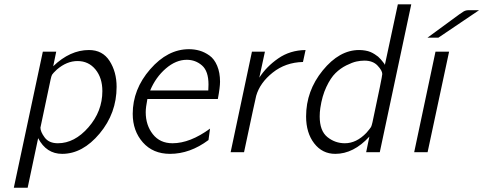

<svg xmlns="http://www.w3.org/2000/svg" viewBox="-20 -715 2270 902"><path d="M44.9 167 181.2 -472.2H244.1L230 -403.8Q309.1 -480 397.9 -480Q461.9 -480 494.9 -428.5Q527.8 -377 527.8 -307.1Q527.8 -183.1 448 -87.6Q368.2 7.8 272 7.8Q197.8 7.8 159.2 -65.9L109.9 167ZM169.9 -115.2Q169.9 -96.2 189.9 -69.1Q210 -42 252 -42Q330.1 -42 395.5 -116.9Q460.9 -191.9 460.9 -287.1Q460.9 -349.1 428.5 -388.7Q396 -428.2 344.2 -428.2Q293.5 -428.2 247.1 -388.2Q228 -370.1 224.6 -364Q221.2 -357.9 217.8 -341.8Q169.9 -116.2 169.9 -115.2Z M603.5 -180.2Q603.5 -295.4 685.5 -389.6Q767.6 -483.9 867.7 -483.9Q893.6 -483.9 917.5 -477.1Q941.4 -470.2 964.1 -454.1Q986.8 -438 1000.2 -406Q1013.7 -374 1013.7 -331.1Q1013.7 -304.2 1003.4 -250H672.4Q664.6 -210 664.6 -188Q664.6 -127 698 -84.5Q731.4 -42 790.5 -42Q872.6 -42 966.8 -110.8L959.5 -57.1Q872.6 7.8 778.8 7.8Q698.7 7.8 651.1 -46.1Q603.5 -100.1 603.5 -180.2ZM685.5 -290H958.5Q959.5 -298.8 959.5 -317.9Q959.5 -380.9 929 -407.5Q898.4 -434.1 857.4 -434.1Q806.6 -434.1 759 -393.1Q711.4 -352.1 685.5 -290Z M1063.5 0 1163.6 -472.2H1224.6L1198.2 -350.1Q1231.4 -401.9 1286.9 -440.4Q1342.3 -479 1415.5 -480L1403.3 -423.8Q1321.3 -421.9 1261.2 -374Q1201.2 -326.2 1183.6 -265.1Q1180.7 -255.4 1126.5 0Z M1418 -168Q1418 -288.1 1496.1 -384Q1574.2 -480 1667 -480Q1682.1 -480 1696 -477.5Q1710 -475.1 1720 -470.9Q1730 -466.8 1740 -460.4Q1750 -454.1 1756.1 -449Q1762.2 -443.8 1768.6 -436.5Q1774.9 -429.2 1778.1 -425Q1781.2 -420.9 1785.2 -416L1788.1 -410.2L1849.1 -694.8H1912.1L1764.2 0H1700.2L1715.3 -73.2Q1641.1 7.8 1555.2 7.8Q1494.1 7.8 1456.1 -41.5Q1418 -90.8 1418 -168ZM1481.9 -168Q1481.9 -100.1 1518.1 -71Q1554.2 -42 1600.1 -42Q1654.3 -42 1701.2 -90.8Q1720.2 -112.8 1723.1 -118.4Q1726.1 -124 1730 -141.1Q1775.9 -356 1775.9 -367.2Q1775.9 -383.3 1753.9 -406.7Q1731.9 -430.2 1691.9 -430.2Q1673.8 -430.2 1654.5 -426Q1635.3 -421.9 1607.2 -408Q1579.1 -394 1556.2 -371.6Q1533.2 -349.1 1513.2 -306.6Q1493.2 -264.2 1484.9 -208Q1481.9 -188 1481.9 -168Z M1925.8 0 2025.9 -472.2H2089.8L1988.8 0ZM1988.3 -538.1Q2037.1 -574.2 2097.7 -618.2Q2147.5 -655.3 2158 -661.1Q2168.5 -667 2179.7 -667H2230.5L2039.6 -538.1Z"/></svg>

Font: CMU Bright
Style: Oblique
Weight: 500
Italic angle: -12°
Version: Version 0.7.0